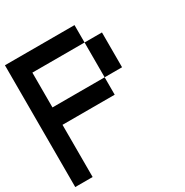

<svg xmlns="http://www.w3.org/2000/svg" viewBox="-177 -920 1021 1062"><g transform="rotate(-30 333.5 -389.0)"><path d="M555.6 -444.4H444.4V-666.7H555.6ZM444.4 -777.8V-666.7H111.1V-444.4H444.4V-333.3H111.1V0H0V-777.8Z"/></g></svg>

Font: Pixeloid Mono
Style: Regular
Weight: 400
Monospace: yes
Designer: GGBotNet
Foundry: GGBotNet
Version: 0.5